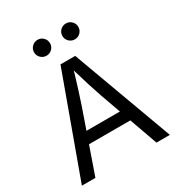

<svg xmlns="http://www.w3.org/2000/svg" viewBox="-215 -1070 1116 1207"><g transform="rotate(-30 343.0 -467.0)"><path d="M23.4 0 288.1 -727.5H395L662.1 0H564.9L410.6 -432.6Q396.5 -472.7 377.7 -532.2Q358.9 -591.8 332 -684.1H350.6Q323.7 -590.8 304.4 -530.5Q285.2 -470.2 272.5 -432.6L121.6 0ZM157.2 -203.1V-284.2H528.8V-203.1ZM445.8 -818.4Q421.9 -818.4 404.8 -835.2Q387.7 -852.1 387.7 -876Q387.7 -899.9 404.8 -916.7Q421.9 -933.6 445.8 -933.6Q469.7 -933.6 486.6 -916.7Q503.4 -899.9 503.4 -876Q503.4 -852.1 486.6 -835.2Q469.7 -818.4 445.8 -818.4ZM240.2 -818.4Q216.3 -818.4 199.2 -835.2Q182.1 -852.1 182.1 -876Q182.1 -899.9 199.2 -916.7Q216.3 -933.6 240.2 -933.6Q264.2 -933.6 281 -916.7Q297.9 -899.9 297.9 -876Q297.9 -852.1 281 -835.2Q264.2 -818.4 240.2 -818.4Z"/></g></svg>

Font: Inter 16pt
Style: Regular
Weight: 400
Version: Version 4.001;git-66647c0bb